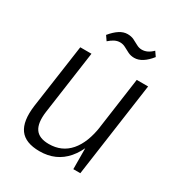

<svg xmlns="http://www.w3.org/2000/svg" viewBox="-171 -829 885 951"><g transform="rotate(30 271.5 -353.5)"><path d="M125 -178Q116 -111 138 -79Q160 -47 216 -47Q290 -47 335.5 -99.5Q381 -152 395 -251L430 -316L421 -255Q403 -127 345.5 -60Q288 7 194 7Q113 7 80.5 -37.5Q48 -82 60 -174L112 -540H176ZM424 0H384L383 -168L435 -540H500ZM192 -657Q215 -685 237.5 -699.5Q260 -714 283 -714Q304 -714 319.5 -706.5Q335 -699 350 -690.5Q365 -682 381 -682Q397 -682 412 -689Q427 -696 442 -711L460 -685Q438 -657 415 -642.5Q392 -628 369 -628Q349 -628 333 -636Q317 -644 302.5 -652Q288 -660 271 -660Q256 -660 241.5 -653Q227 -646 210 -631Z"/></g></svg>

Font: Pathway Extreme SemiCondensed ExtraLight
Style: Italic
Weight: 250
Width: 4
Italic angle: -8°
Version: Version 1.001;gftools[0.9.26]